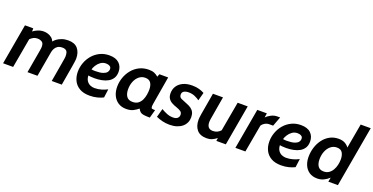

<svg xmlns="http://www.w3.org/2000/svg" viewBox="-27 -1483 4322 2225"><g transform="rotate(20 2134.0 -370.0)"><path d="M7 0 95 -500H197V-461Q218 -479 253 -493.5Q288 -508 327 -508Q352 -508 377.5 -500Q403 -492 424 -475.5Q445 -459 457 -432Q467 -448 491 -465.5Q515 -483 550 -495.5Q585 -508 628 -508Q709 -508 747 -461.5Q785 -415 785 -341Q785 -334 784 -324Q783 -314 780.5 -295Q778 -276 772 -240.5Q766 -205 756 -146.5Q746 -88 731 0H607Q622 -88 632 -145Q642 -202 647.5 -235.5Q653 -269 656 -286.5Q659 -304 659.5 -311.5Q660 -319 660 -324Q660 -374 642 -390Q624 -406 593 -406Q556 -406 534 -391.5Q512 -377 500.5 -354.5Q489 -332 485 -309L431 0H308Q322 -82 332 -138Q342 -194 348 -229Q354 -264 357.5 -284.5Q361 -305 362 -315.5Q363 -326 363 -334Q363 -378 338.5 -392Q314 -406 286 -406Q258 -406 236.5 -395Q215 -384 196 -365L131 0Z M1075 10Q999 10 950 -19Q901 -48 877.5 -96.5Q854 -145 854 -205Q854 -262 874 -316.5Q894 -371 931 -414Q968 -457 1020 -482.5Q1072 -508 1136 -508Q1216 -508 1257.5 -468Q1299 -428 1299 -363Q1299 -317 1279.5 -285.5Q1260 -254 1226.5 -235Q1193 -216 1150 -207.5Q1107 -199 1060 -199Q1035 -199 1014.5 -201Q994 -203 984 -205Q986 -164 1003.5 -139Q1021 -114 1046.5 -103Q1072 -92 1099 -92Q1144 -92 1184 -104Q1224 -116 1256 -133L1242 -28Q1211 -12 1168.5 -1Q1126 10 1075 10ZM1040 -280Q1101 -280 1134.5 -291.5Q1168 -303 1181.5 -320.5Q1195 -338 1195 -357Q1195 -380 1182.5 -390Q1170 -400 1155 -403Q1140 -406 1131 -406Q1092 -406 1063.5 -385Q1035 -364 1017.5 -335.5Q1000 -307 994 -284Q1003 -282 1014.5 -281Q1026 -280 1040 -280Z M1527 10Q1469 10 1427.5 -17Q1386 -44 1364 -91Q1342 -138 1342 -198Q1342 -256 1361.5 -311.5Q1381 -367 1417.5 -411.5Q1454 -456 1506 -482Q1558 -508 1623 -508Q1663 -508 1690 -496.5Q1717 -485 1739 -465L1753 -500H1861L1803 -158Q1801 -145 1800 -135.5Q1799 -126 1799 -120Q1799 -99 1809.5 -95.5Q1820 -92 1848 -92L1820 10Q1769 10 1742 5.5Q1715 1 1700.5 -11.5Q1686 -24 1674 -48Q1648 -26 1613.5 -8Q1579 10 1527 10ZM1569 -92Q1611 -92 1637.5 -112Q1664 -132 1678.5 -163.5Q1693 -195 1698.5 -229.5Q1704 -264 1704 -292Q1704 -344 1683 -375Q1662 -406 1614 -406Q1572 -406 1539.5 -380Q1507 -354 1489 -310Q1471 -266 1471 -214Q1471 -159 1494 -125.5Q1517 -92 1569 -92Z M2061 10Q2014 10 1972 -0.5Q1930 -11 1895 -27L1924 -133Q1953 -115 1991 -99Q2029 -83 2070 -83Q2108 -83 2126 -99.5Q2144 -116 2144 -140Q2144 -168 2125 -182Q2106 -196 2068 -209Q2034 -220 2007 -235.5Q1980 -251 1964.5 -275.5Q1949 -300 1949 -339Q1949 -387 1973 -425Q1997 -463 2043.5 -485.5Q2090 -508 2158 -508Q2206 -508 2243.5 -497Q2281 -486 2307 -471L2280 -371Q2254 -390 2220.5 -404.5Q2187 -419 2144 -419Q2110 -419 2087.5 -406Q2065 -393 2065 -364Q2065 -332 2092 -319Q2119 -306 2162 -290Q2198 -277 2222 -259.5Q2246 -242 2258 -217Q2270 -192 2270 -155Q2270 -121 2256.5 -91Q2243 -61 2216.5 -38.5Q2190 -16 2151 -3Q2112 10 2061 10Z M2520 10Q2438 10 2398.5 -36.5Q2359 -83 2359 -161Q2359 -171 2360.5 -186.5Q2362 -202 2366 -227L2413 -500H2537L2492 -236Q2488 -216 2486.5 -202Q2485 -188 2485 -178Q2485 -94 2559 -94Q2588 -94 2611 -105Q2634 -116 2653 -136L2718 -500H2842L2754 0H2637L2642 -37Q2615 -16 2586.5 -3Q2558 10 2520 10Z M2872 0 2960 -500H3078L3070 -447Q3089 -467 3126 -487.5Q3163 -508 3204 -508H3239L3195 -391H3148Q3119 -391 3094 -376.5Q3069 -362 3056 -341L2995 0Z M3437 10Q3361 10 3312 -19Q3263 -48 3239.5 -96.5Q3216 -145 3216 -205Q3216 -262 3236 -316.5Q3256 -371 3293 -414Q3330 -457 3382 -482.5Q3434 -508 3498 -508Q3578 -508 3619.5 -468Q3661 -428 3661 -363Q3661 -317 3641.5 -285.5Q3622 -254 3588.5 -235Q3555 -216 3512 -207.5Q3469 -199 3422 -199Q3397 -199 3376.5 -201Q3356 -203 3346 -205Q3348 -164 3365.5 -139Q3383 -114 3408.5 -103Q3434 -92 3461 -92Q3506 -92 3546 -104Q3586 -116 3618 -133L3604 -28Q3573 -12 3530.5 -1Q3488 10 3437 10ZM3402 -280Q3463 -280 3496.5 -291.5Q3530 -303 3543.5 -320.5Q3557 -338 3557 -357Q3557 -380 3544.5 -390Q3532 -400 3517 -403Q3502 -406 3493 -406Q3454 -406 3425.5 -385Q3397 -364 3379.5 -335.5Q3362 -307 3356 -284Q3365 -282 3376.5 -281Q3388 -280 3402 -280Z M3883 10Q3824 10 3784 -17Q3744 -44 3724 -90Q3704 -136 3704 -192Q3704 -252 3721.5 -308.5Q3739 -365 3772.5 -410Q3806 -455 3854 -481.5Q3902 -508 3963 -508Q4010 -508 4042 -490Q4074 -472 4093.5 -442Q4113 -412 4122 -378L4081 -396L4144 -750H4268L4136 0H4018L4028 -53Q3996 -23 3960 -6.5Q3924 10 3883 10ZM3926 -92Q3963 -92 3989.5 -110.5Q4016 -129 4033 -158.5Q4050 -188 4058 -223Q4066 -258 4066 -292Q4066 -340 4046.5 -373Q4027 -406 3977 -406Q3934 -406 3901.5 -379Q3869 -352 3851 -307.5Q3833 -263 3833 -209Q3833 -156 3855 -124Q3877 -92 3926 -92Z"/></g></svg>

Font: Cabin VF Beta
Style: Italic
Weight: 400
Italic angle: -7°
Designer: Pablo Impallari
Foundry: Pablo Impallari. http://www.impallari.com Igino Marini. http://www.ikern.com
Version: Version 2.300